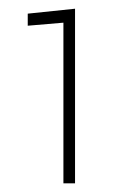

<svg xmlns="http://www.w3.org/2000/svg" viewBox="-20 -741 270 436"><path d="M150.4 -324.7H124V-689.5L43 -682.6V-710L150.4 -721.2Z"/></svg>

Font: Roboto Slab Thin
Style: Regular
Weight: 100
Designer: Google
Version: Version 2.000; ttfautohint (v1.8.1.43-b0c9)